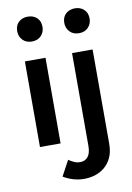

<svg xmlns="http://www.w3.org/2000/svg" viewBox="-100 -773 718 1047"><g transform="rotate(-10 259.5 -249.5)"><path d="M59.1 -643.1Q59.1 -675.3 78.6 -693.4Q98.6 -711.9 128.9 -711.9Q159.7 -711.9 179.7 -693.4Q199.2 -675.3 199.2 -643.1Q199.2 -614.3 180.2 -594.2Q161.1 -574.2 128.9 -574.2Q97.2 -574.2 78.1 -594.2Q59.1 -614.3 59.1 -643.1ZM71.8 -474.1H186V0H71.8ZM446.8 46.9Q446.8 93.3 431.6 125Q417 156.2 392.1 176.3Q368.7 195.3 338.4 204.6Q310.5 212.9 279.8 212.9Q248.5 212.9 219.2 204.1Q191.4 195.8 165 180.2L210.9 95.2Q220.2 102.1 237.8 110.8Q254.4 119.1 273.9 119.1Q301.8 119.1 317.4 99.1Q333 79.1 333 40V-474.1H446.8ZM319.8 -643.1Q319.8 -675.3 339.4 -693.4Q359.4 -711.9 390.1 -711.9Q420.4 -711.9 440.4 -693.4Q460 -675.3 460 -643.1Q460 -614.3 440.9 -594.2Q421.9 -574.2 390.1 -574.2Q357.9 -574.2 338.9 -594.2Q319.8 -614.3 319.8 -643.1Z"/></g></svg>

Font: Post Grotesk Medium
Style: Medium
Weight: 500
Version: Version 1.0